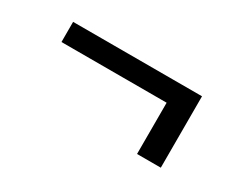

<svg xmlns="http://www.w3.org/2000/svg" viewBox="-49 -495 771 623"><g transform="rotate(30 336.0 -184.0)"><path d="M88 -318H571V-50.5H482V-242.5H88Z"/></g></svg>

Font: Merriweather Text
Style: Bold
Weight: 700
Designer: Eben Sorkin
Foundry: Eben Sorkin
Version: Version 2.100